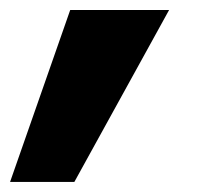

<svg xmlns="http://www.w3.org/2000/svg" viewBox="-72 -209 411 385"><path d="M-51.8 155.8 68.8 -189H267.1L77.1 155.8Z"/></svg>

Font: Poppins ExtraBold
Style: Italic
Weight: 800
Italic angle: -10°
Designer: Ninad Kale (Devanagari), Jonny Pinhorn (Latin)
Foundry: Indian Type Foundry
Version: Version 3.200;PS 1.000;hotconv 16.6.54;makeotf.lib2.5.65590